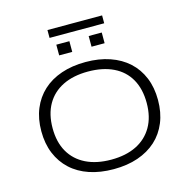

<svg xmlns="http://www.w3.org/2000/svg" viewBox="-136 -1109 1228 1249"><g transform="rotate(-15 478.0 -485.0)"><path d="M478 8Q387 8 314.5 -16.5Q242 -41 191 -88Q140 -135 112.5 -201.5Q85 -268 85 -352Q85 -436 112.5 -502.5Q140 -569 191 -616Q242 -663 315 -688Q388 -713 479 -713Q569 -713 641.5 -688Q714 -663 765 -616.5Q816 -570 843.5 -503.5Q871 -437 871 -353Q871 -269 843.5 -202Q816 -135 765 -88.5Q714 -42 641.5 -17Q569 8 478 8ZM478 -56Q577 -56 647.5 -91Q718 -126 756.5 -192.5Q795 -259 795 -353Q795 -447 757.5 -513.5Q720 -580 648.5 -614.5Q577 -649 478 -649Q379 -649 308 -614Q237 -579 199 -512.5Q161 -446 161 -352Q161 -258 199 -192Q237 -126 308 -91Q379 -56 478 -56ZM294 -925V-978H662V-925ZM325 -799V-871H413V-799ZM543 -799V-871H631V-799Z"/></g></svg>

Font: Nunito Sans 10pt Expanded Light
Style: Regular
Weight: 300
Width: 7
Designer: Vernon Adams
Foundry: Vernon Adams
Version: Version 3.101;gftools[0.9.27]